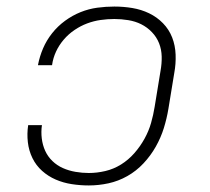

<svg xmlns="http://www.w3.org/2000/svg" viewBox="-20 -558 640 586"><path d="M251 8Q225 8 199 4Q173 0 150 -10Q127 -20 108.5 -36.5Q90 -53 79 -75.5Q68 -98 65 -124Q62 -150 66 -176H108Q105 -156 107.5 -135.5Q110 -115 118 -97.5Q126 -80 140 -66.5Q154 -53 172 -45Q190 -37 210.5 -33.5Q231 -30 251 -30Q276 -30 301.5 -36Q327 -42 349.5 -56Q372 -70 390 -90.5Q408 -111 421 -134.5Q434 -158 441 -182.5Q448 -207 452 -232L470 -342Q474 -364 473.5 -385.5Q473 -407 465.5 -426Q458 -445 443.5 -460Q429 -475 411 -484Q393 -493 371.5 -496.5Q350 -500 329 -500Q308 -500 287 -497Q266 -494 246 -486.5Q226 -479 207.5 -466.5Q189 -454 174.5 -437Q160 -420 151 -400.5Q142 -381 139 -360Q139 -359 139 -359Q139 -359 139 -359H96Q96 -359 96 -359.5Q96 -360 96 -360Q101 -386 111.5 -410.5Q122 -435 139 -456.5Q156 -478 178.5 -494.5Q201 -511 226 -521Q251 -531 277 -534.5Q303 -538 329 -538Q357 -538 384 -533.5Q411 -529 435 -517.5Q459 -506 477.5 -487Q496 -468 505.5 -443.5Q515 -419 516 -391Q517 -363 512 -336L494 -226Q489 -196 480 -167Q471 -138 455.5 -110.5Q440 -83 418 -59.5Q396 -36 368.5 -20.5Q341 -5 311 1.5Q281 8 251 8Z"/></svg>

Font: Iosevka Curly XLtExObl
Style: Regular
Weight: 200
Width: 7
Italic angle: -9°
Monospace: yes
Designer: Belleve Invis
Foundry: Belleve Invis
Version: Version 11.0.1; ttfautohint (v1.8.3)